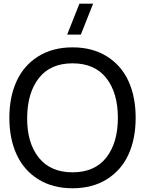

<svg xmlns="http://www.w3.org/2000/svg" viewBox="-20 -987 772 1022"><path d="M410.2 -802.7H337.4L402.8 -967.3H475.6ZM548.3 -32.5Q471.7 15.1 366.2 15.1Q260.7 15.1 184.1 -32.5Q107.4 -80.1 68.6 -164.3Q29.8 -248.5 29.8 -359.9Q29.8 -471.2 68.6 -555.4Q107.4 -639.6 184.1 -687.3Q260.7 -734.9 366.2 -734.9Q471.7 -734.9 548.3 -687.3Q625 -639.6 663.6 -555.7Q702.1 -471.7 702.1 -359.9Q702.1 -248 663.6 -164.1Q625 -80.1 548.3 -32.5ZM124.5 -359.9Q123.5 -227.1 186 -148.4Q248.5 -69.8 366.2 -69.8Q483.9 -69.8 545.7 -148.2Q607.4 -226.6 607.4 -359.9Q607.4 -493.2 545.7 -571.5Q483.9 -649.9 366.2 -649.9Q248.5 -649.9 187 -571.5Q125.5 -493.2 124.5 -359.9Z"/></svg>

Font: Vela Sans Med
Style: Regular
Weight: 500
Designer: Principal design: Mikhail Sharanda - project Manrope.
Design modification: Ravid Balaliev
Foundry: Mikhail Sharanda
Version: Version 1.001